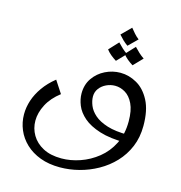

<svg xmlns="http://www.w3.org/2000/svg" viewBox="-131 -805 1103 1171"><g transform="rotate(15 420.0 -219.5)"><path d="M352 249Q282 249 227.5 228.5Q173 208 135 172Q97 136 77.5 89.5Q58 43 58 -8Q58 -52 72.5 -96Q87 -140 117 -182.5Q147 -225 193 -262L244 -184Q189 -142 162 -90Q135 -38 135 12Q135 61 159.5 102.5Q184 144 231 169Q278 194 347 194Q405 194 464.5 173.5Q524 153 574.5 112.5Q625 72 655.5 11.5Q686 -49 686 -130Q686 -199 666 -240.5Q646 -282 615 -300.5Q584 -319 551 -319Q522 -319 495.5 -306.5Q469 -294 452.5 -272Q436 -250 436 -221Q436 -195 448 -165Q460 -135 489.5 -109Q519 -83 571 -66.5Q623 -50 704 -50V0Q603 0 537 -21Q471 -42 433 -75Q395 -108 379.5 -146.5Q364 -185 364 -221Q364 -277 392.5 -318Q421 -359 466.5 -381.5Q512 -404 562 -404Q616 -404 666 -375.5Q716 -347 748 -286Q780 -225 780 -127Q780 -54 755 5.5Q730 65 687 110.5Q644 156 588.5 187Q533 218 472.5 233.5Q412 249 352 249ZM559 -574Q542 -586 528 -599.5Q514 -613 500 -629L559 -688Q573 -671 585 -657Q597 -643 615 -629ZM515 -467Q497 -478 480 -492Q463 -506 451 -522L506 -581Q521 -565 536 -551Q551 -537 570 -524ZM620 -467Q602 -478 585 -492Q568 -506 556 -522L611 -581Q626 -565 641 -551Q656 -537 675 -524Z"/></g></svg>

Font: Marhey Light Light
Style: Regular
Weight: 300
Version: Version 1.000